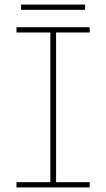

<svg xmlns="http://www.w3.org/2000/svg" viewBox="-20 -819 464 839"><path d="M52 0V-23H200V-677H52V-700H372V-677H225V-23H372V0ZM72 -776V-799H352V-776Z"/></svg>

Font: MuseoModerno Thin
Style: Regular
Weight: 100
Designer: Pablo Cosgaya, Héctor Gatti, Marcela Romero, and the Authors of The MuseoModerno Project.
Foundry: Omnibus-Type Team
Version: Version 1.003